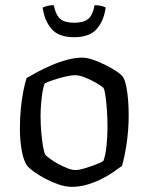

<svg xmlns="http://www.w3.org/2000/svg" viewBox="-20 -723 574 743"><path d="M258 0Q233 0 206 -9.5Q179 -19 154.5 -32Q130 -45 112 -58Q94 -71 87 -79Q72 -98 64.5 -138.5Q57 -179 57 -223Q57 -264 60.5 -301Q64 -338 70 -369Q76 -400 83 -421Q98 -430 123 -443.5Q148 -457 178 -470Q208 -483 239.5 -491.5Q271 -500 298 -500Q316 -500 339.5 -492Q363 -484 387 -472Q411 -460 430 -447.5Q449 -435 456 -425Q464 -412 469 -386.5Q474 -361 476 -332Q478 -303 478 -278Q478 -221 470 -167.5Q462 -114 452 -81Q439 -71 418.5 -57Q398 -43 372 -30Q346 -17 317 -8.5Q288 0 258 0ZM272 -65Q286 -65 309 -72Q332 -79 352.5 -87Q373 -95 380 -100Q388 -120 392 -157Q396 -194 396 -229Q396 -261 394 -293Q392 -325 388.5 -349.5Q385 -374 381 -382Q376 -388 356 -400Q336 -412 312 -422Q288 -432 269 -432Q256 -432 232.5 -426.5Q209 -421 186.5 -413.5Q164 -406 153 -400Q148 -389 144.5 -367.5Q141 -346 139 -321.5Q137 -297 137 -274Q137 -239 140 -207.5Q143 -176 147 -153.5Q151 -131 156 -123Q161 -118 174.5 -108Q188 -98 205.5 -88.5Q223 -79 241 -72Q259 -65 272 -65ZM267 -579Q207 -579 179.5 -611Q152 -643 145 -694Q152 -697 162.5 -700Q173 -703 188 -703Q196 -664 213.5 -649.5Q231 -635 267 -635Q303 -635 321 -649.5Q339 -664 346 -703Q361 -703 372.5 -700Q384 -697 389 -694Q382 -642 354 -610.5Q326 -579 267 -579Z"/></svg>

Font: Texturina 12pt Light
Style: Regular
Weight: 300
Designer: Guillermo Torres Carreño
Foundry: Omnibus-Type
Version: Version 1.002